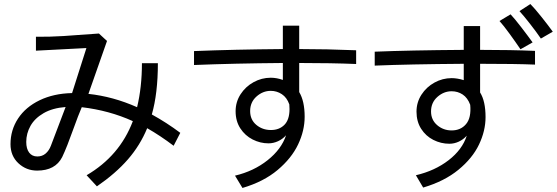

<svg xmlns="http://www.w3.org/2000/svg" viewBox="-20 -899 2758 951"><path d="M709 -264Q674 -179 613.5 -109.5Q553 -40 460 24L409 -31Q573 -127 638 -299Q521 -352 385 -368Q370 -334 340 -251Q328 -217 314 -181.5Q300 -146 288 -121Q254 -54 164 -54Q110 -54 71 -90.5Q32 -127 32 -185Q32 -255 69.5 -312Q107 -369 176.5 -402.5Q246 -436 337 -438L408 -661L158 -648V-717Q222 -716 294.5 -720.5Q367 -725 470 -733L510 -696L418 -434Q540 -421 659 -368Q683 -467 683 -586H762Q762 -436 732 -332Q805 -292 873 -241L840 -177Q774 -227 709 -264ZM110 -196Q110 -162 124.5 -143Q139 -124 165 -124Q189 -124 206 -138.5Q223 -153 232 -177L305 -369Q240 -364 196 -338.5Q152 -313 131 -275.5Q110 -238 110 -196Z M1397 -229Q1380 -210 1357 -199.5Q1334 -189 1310 -189Q1269 -189 1231.5 -208Q1194 -227 1170.5 -263Q1147 -299 1147 -348Q1147 -394 1171.5 -432Q1196 -470 1236 -492Q1276 -514 1321 -514Q1351 -514 1381 -503V-587Q1139 -585 941 -577V-646Q1139 -654 1381 -656V-772H1462V-656Q1598 -656 1744 -650V-582Q1622 -587 1462 -587V-443Q1489 -398 1489 -321Q1489 -252 1456.5 -183.5Q1424 -115 1355 -57Q1286 1 1181 32L1144 -29Q1237 -51 1305.5 -105.5Q1374 -160 1397 -229ZM1321 -449Q1282 -449 1250.5 -421Q1219 -393 1219 -349Q1219 -306 1249.5 -280.5Q1280 -255 1322 -255Q1363 -255 1388.5 -280.5Q1414 -306 1414 -359Q1414 -374 1413 -382Q1401 -416 1376 -432.5Q1351 -449 1321 -449Z M2292 -227Q2275 -208 2252.5 -197.5Q2230 -187 2206 -187Q2164 -187 2126.5 -206Q2089 -225 2066 -261Q2043 -297 2043 -346Q2043 -392 2067.5 -430Q2092 -468 2132 -490Q2172 -512 2217 -512Q2245 -512 2277 -502V-583Q2008 -581 1836 -574V-643Q2008 -650 2277 -652V-770H2358V-652Q2512 -652 2630 -647V-579Q2535 -583 2358 -583V-441Q2385 -398 2385 -319Q2385 -251 2352.5 -183Q2320 -115 2250.5 -58Q2181 -1 2076 30L2040 -31Q2134 -53 2202 -105.5Q2270 -158 2292 -227ZM2217 -447Q2178 -447 2146.5 -419Q2115 -391 2115 -347Q2115 -305 2145.5 -279Q2176 -253 2217 -253Q2262 -253 2288.5 -284.5Q2315 -316 2309 -380Q2296 -415 2271.5 -431Q2247 -447 2217 -447ZM2454 -795 2509 -828Q2528 -808 2561.5 -764.5Q2595 -721 2618 -689L2558 -655Q2535 -689 2504.5 -731Q2474 -773 2454 -795ZM2553 -844 2607 -879Q2628 -858 2663 -814Q2698 -770 2718 -742L2659 -708Q2638 -739 2606 -780Q2574 -821 2553 -844Z"/></svg>

Font: Kakao Big Sans
Style: Regular
Weight: 400
Designer: Park Young-rak; Lee Sang-min; Kim Jung-jin; Min Bon; Park Min-gyu;
Foundry: Kakao Corporation
Version: Version 2.003